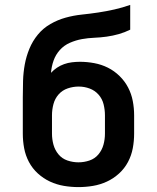

<svg xmlns="http://www.w3.org/2000/svg" viewBox="-20 -755 640 783"><path d="M300 8Q270 8 240.5 3Q211 -2 184 -14.5Q157 -27 134.5 -47.5Q112 -68 98 -94.5Q84 -121 78.5 -150.5Q73 -180 73 -210V-285Q73 -303 73 -321.5Q73 -340 73 -358Q73 -392 74 -425.5Q75 -459 81 -492Q87 -525 100 -556.5Q113 -588 134.5 -614Q156 -640 185.5 -657Q215 -674 247.5 -683Q280 -692 313.5 -695.5Q347 -699 380.5 -704Q414 -709 447 -716.5Q480 -724 511 -735V-634Q489 -623 464.5 -616Q440 -609 414.5 -605.5Q389 -602 364 -601Q339 -600 314 -595.5Q289 -591 265 -580.5Q241 -570 224 -551Q207 -532 198.5 -508Q190 -484 188 -458Q199 -470 212.5 -479Q226 -488 241.5 -493.5Q257 -499 273.5 -501Q290 -503 306 -503Q335 -503 364.5 -497.5Q394 -492 420 -479Q446 -466 467.5 -445Q489 -424 502.5 -398Q516 -372 521.5 -343Q527 -314 527 -285V-210Q527 -180 521.5 -150.5Q516 -121 502 -94.5Q488 -68 465.5 -47.5Q443 -27 416 -14.5Q389 -2 359.5 3Q330 8 300 8ZM300 -93Q323 -93 345 -100.5Q367 -108 381.5 -125.5Q396 -143 402 -165Q408 -187 408 -210V-285Q408 -307 402.5 -329.5Q397 -352 382 -369Q367 -386 345.5 -394Q324 -402 301 -402Q301 -402 301 -402Q301 -402 301 -402Q278 -402 256 -394.5Q234 -387 219 -370Q204 -353 198 -330.5Q192 -308 192 -285V-210Q192 -187 198 -165Q204 -143 218.5 -125.5Q233 -108 255 -100.5Q277 -93 300 -93Z"/></svg>

Font: Zed Sans Extended
Style: Bold
Weight: 700
Width: 7
Designer: Belleve Invis
Foundry: Belleve Invis
Version: Version 1.0.0; ttfautohint (v1.8.4)